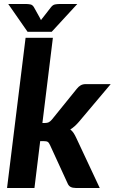

<svg xmlns="http://www.w3.org/2000/svg" viewBox="-20 -933 570 953"><path d="M15 0ZM242.5 -745.5 190.5 -322.5H202.5Q214.5 -322.5 222 -326.2Q229.5 -330 238 -340L361 -492Q370 -503.5 380.5 -509.5Q391 -515.5 406 -515.5H529.5L371 -327.5Q361 -316 350.8 -306.8Q340.5 -297.5 329 -290.5Q339 -282.5 345.8 -272Q352.5 -261.5 358.5 -248.5L475 0H355.5Q340.5 0 330.5 -5.2Q320.5 -10.5 315 -24L228 -213.5Q222.5 -225.5 216.5 -229Q210.5 -232.5 196 -232.5H179.5L151 0H15L107 -745.5ZM21 -913H113Q120.5 -913 131 -911Q141.5 -909 148.5 -897L177.5 -845L183.5 -833Q187 -839 192.5 -845L232.5 -896.5Q242 -909 253.2 -911Q264.5 -913 272 -913H363.5L236.5 -775H117Z"/></svg>

Font: Lato Heavy
Style: Italic
Weight: 800
Italic angle: -7°
Designer: Lukasz Dziedzic
Foundry: tyPoland Lukasz Dziedzic
Version: Version 2.007; 2014-02-27